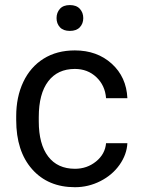

<svg xmlns="http://www.w3.org/2000/svg" viewBox="-20 -740 563 769"><path d="M280.3 -64Q328.6 -64 364.7 -93.3Q400.9 -122.6 404.8 -166.5H490.2Q487.8 -121.1 459 -80.1Q430.2 -39.1 382.1 -14.6Q334 9.8 280.3 9.8Q172.4 9.8 108.6 -62.3Q44.9 -134.3 44.9 -259.3V-274.4Q44.9 -351.6 73.2 -411.6Q101.6 -471.7 154.5 -504.9Q207.5 -538.1 279.8 -538.1Q368.7 -538.1 427.5 -484.9Q486.3 -431.6 490.2 -346.7H404.8Q400.9 -397.9 366 -430.9Q331.1 -463.9 279.8 -463.9Q210.9 -463.9 173.1 -414.3Q135.3 -364.7 135.3 -271V-253.9Q135.3 -162.6 172.9 -113.3Q210.4 -64 280.3 -64ZM206.5 -667.5Q206.5 -689.5 220 -704.6Q233.4 -719.7 259.8 -719.7Q286.1 -719.7 299.8 -704.6Q313.5 -689.5 313.5 -667.5Q313.5 -645.5 299.8 -630.9Q286.1 -616.2 259.8 -616.2Q233.4 -616.2 220 -630.9Q206.5 -645.5 206.5 -667.5Z"/></svg>

Font: SteelSelectRoboto
Style: Roboto-Regular
Weight: 400
Designer: Google
Version: Version 2.137; 2017